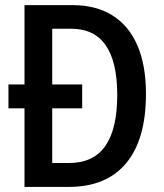

<svg xmlns="http://www.w3.org/2000/svg" viewBox="-20 -734 645 754"><path d="M76.2 0V-308.6H13.2V-402.3H76.2V-713.9H264.6Q357.4 -713.9 421.9 -673.3Q486.3 -632.8 519.8 -555.2Q553.2 -477.5 553.2 -365.2Q553.2 -186.5 475.6 -93.3Q397.9 0 250 0ZM185.1 -93.8H250Q347.2 -93.8 393.8 -160.9Q440.4 -228 440.4 -361.3Q440.4 -490.7 395.3 -555.9Q350.1 -621.1 260.3 -621.1H185.1V-402.3H302.7V-308.6H185.1Z"/></svg>

Font: Open Sans
Style: Regular
Weight: 600
Width: 3
Foundry: Ascender Corporation
Version: Version 1.000